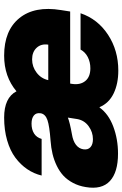

<svg xmlns="http://www.w3.org/2000/svg" viewBox="152 -745 602 946"><g transform="rotate(-90 453.0 -272.0)"><path d="M578.1 9.9Q513.5 9.9 465.6 -13.1Q417.6 -36.2 398.1 -82.4H396.3Q364.7 -38.4 302.6 -14.9Q240.4 8.5 169 8.5Q77.4 8.5 34.1 -31.4Q-9.2 -71.4 4.3 -150.6Q9.9 -185.4 24.9 -213.4Q39.8 -241.5 60.5 -260.7Q81.3 -279.8 109.2 -293.3Q137.1 -306.8 167.4 -314.1Q197.8 -321.4 233 -323.9Q305.4 -329.2 334.5 -339.3Q363.6 -349.4 367.9 -372.2V-373.6Q371.1 -394.5 357.1 -406.1Q343 -417.6 316.8 -417.6Q288 -417.6 268.3 -405.2Q248.6 -392.8 241.5 -367.9H61.1Q70.3 -406.2 92.5 -438.9Q114.7 -471.6 149.1 -497.3Q183.6 -523.1 234.4 -537.8Q285.2 -552.6 346.6 -552.6Q444.6 -552.6 476.2 -491.8Q548.3 -552.6 652 -552.6Q775.9 -552.6 836.8 -477.5Q897.7 -402.3 876.4 -272.7L869.3 -227.3H514.2L512.8 -218.8Q506.4 -178.3 526.6 -153.1Q546.9 -127.8 589.5 -127.8Q620 -127.8 644.7 -140.4Q669.4 -153.1 681.8 -176.1H860.8Q832 -91.3 754.8 -40.7Q677.6 9.9 578.1 9.9ZM240.1 -115.1Q275.2 -115.1 304.3 -136.4Q333.5 -157.7 339.5 -193.2L346.6 -238.6Q322.8 -229 265.6 -218.8Q231.5 -213.4 212.5 -198.7Q193.5 -183.9 190.3 -161.9Q187.1 -139.9 200.6 -127.5Q214.1 -115.1 240.1 -115.1ZM531.2 -335.2H706Q711.3 -370 690.7 -392.4Q670.1 -414.8 633.5 -414.8Q596.9 -414.8 567.8 -392.4Q538.7 -370 531.2 -335.2Z"/></g></svg>

Font: Karasuma Gothic
Style: Italic
Weight: 900
Italic angle: -9.39999°
Designer: Rasmus Andersson / Ryoko Nishizuka
Foundry: Genbu
Version: Version 1.00